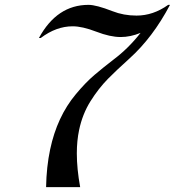

<svg xmlns="http://www.w3.org/2000/svg" viewBox="-20 -767 717 787"><path d="M168.9 0Q170.4 -83 185.5 -154.3Q213.9 -288.6 290.5 -380.4Q330.6 -428.7 367.4 -460Q404.3 -491.2 444.3 -522Q506.3 -568.4 556.2 -632.3Q514.6 -615.2 474.6 -615.2Q431.6 -615.2 374.5 -637.2Q317.4 -659.2 277.8 -659.2Q210.4 -659.2 147 -611.3H139.6Q213.4 -747.1 342.8 -747.1Q374.5 -747.1 440.9 -721.2Q486.8 -703.1 539.6 -703.1Q607.9 -703.1 669.4 -747.1H676.8Q606.4 -613.3 509.8 -526.4Q454.1 -476.1 422.4 -443.8Q383.3 -403.8 350.6 -351.6Q317.9 -299.3 304.2 -233.9Q294.9 -189.9 294.9 -138.2Q294.9 -75.2 308.6 0Z"/></svg>

Font: Modern Antiqua
Style: Book Oblique
Weight: 400
Italic angle: -12°
Designer: Wojciech Kalinowski "wmk69" (wmk69@o2.pl)
Foundry: Wojciech Kalinowski "wmk69" (wmk69@o2.pl)
Version: Version 3.1.0; 2021-05-28